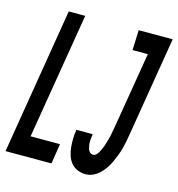

<svg xmlns="http://www.w3.org/2000/svg" viewBox="-125 -830 863 933"><g transform="rotate(15 307.0 -363.5)"><path d="M-15 0 106 -735H189L84 -101H232L216 0ZM389 8Q367 8 347.5 -0.5Q328 -9 315.5 -24.5Q303 -40 296.5 -60Q290 -80 288 -102Q286 -124 286.5 -145.5Q287 -167 291 -189H373Q372 -180 370.5 -170Q369 -160 369 -151Q369 -142 370.5 -132.5Q372 -123 374.5 -114.5Q377 -106 384 -99.5Q391 -93 400 -93Q409 -93 416.5 -100.5Q424 -108 428 -116Q432 -124 436 -132.5Q440 -141 443 -149.5Q446 -158 448.5 -167Q451 -176 453.5 -184.5Q456 -193 458 -202Q460 -211 461.5 -219.5Q463 -228 464.5 -237Q466 -246 468 -255L531 -634H454L458 -735H629L547 -238Q544 -220 540.5 -201Q537 -182 532 -163Q527 -144 520 -125.5Q513 -107 505 -89.5Q497 -72 486 -55Q475 -38 460 -23.5Q445 -9 426.5 -0.5Q408 8 389 8Z"/></g></svg>

Font: Iosevka Extended Oblique
Style: Bold
Weight: 700
Width: 7
Italic angle: -9°
Monospace: yes
Designer: Belleve Invis
Foundry: Belleve Invis
Version: Version 32.5.0; ttfautohint (v1.8.4)